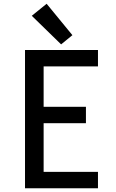

<svg xmlns="http://www.w3.org/2000/svg" viewBox="-20 -1001 616 1021"><path d="M113 0H501V-87H212V-346H437V-433H212V-648H501V-735H113ZM305 -765 365 -814 228 -981 149 -917Z"/></svg>

Font: Iosevka Sparkle Medium
Style: Regular
Weight: 500
Designer: Belleve Invis
Foundry: Belleve Invis
Version: Version 4.5.0; ttfautohint (v1.8.3)